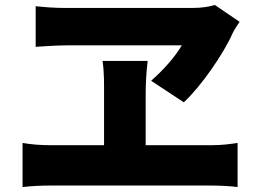

<svg xmlns="http://www.w3.org/2000/svg" viewBox="-20 -754 1040 775"><path d="M947 -666 847 -734C821 -726 792 -722 759 -722H237C203 -722 159 -725 124 -729V-565C124 -565 208 -571 249 -571H714C688 -528 648 -479 590 -428L722 -341C793 -407 883 -538 919 -620C926 -635 936 -649 947 -666ZM568 -372C568 -411 570 -459 576 -508H394C401 -460 400 -411 400 -373V-168H178C145 -168 105 -171 71 -177V1C107 -3 146 -5 178 -5H838C863 -5 909 -3 939 1V-177C912 -173 877 -168 838 -168H568Z"/></svg>

Font: Noto Sans JP Black
Style: Regular
Weight: 900
Designer: Ryoko NISHIZUKA 西塚涼子 (kana, bopomofo & ideographs); Paul D. Hunt (Latin, Greek & Cyrillic); Sandoll Communications 산돌커뮤니
Foundry: Adobe
Version: Version 2.002;hotconv 1.0.116;makeotfexe 2.5.65601